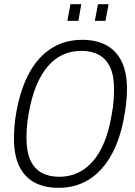

<svg xmlns="http://www.w3.org/2000/svg" viewBox="-20 -889 647 921"><path d="M261 12Q192 12 144 -14.5Q96 -41 71.5 -93.5Q47 -146 47 -223Q47 -252 49.5 -284Q52 -316 58 -349Q78 -462 120.5 -539.5Q163 -617 227 -657.5Q291 -698 374 -698Q443 -698 491 -671.5Q539 -645 564 -593Q589 -541 589 -463Q589 -434 586 -402.5Q583 -371 577 -337Q558 -225 515 -147Q472 -69 408 -28.5Q344 12 261 12ZM264 -41Q313 -41 353.5 -60Q394 -79 426 -116Q458 -153 480.5 -208Q503 -263 515 -335Q519 -356 521.5 -374Q524 -392 525 -407.5Q526 -423 526.5 -436.5Q527 -450 527 -462Q527 -526 508.5 -566Q490 -606 455 -625.5Q420 -645 371 -645Q322 -645 281.5 -626.5Q241 -608 209 -570.5Q177 -533 154.5 -478.5Q132 -424 119 -352Q115 -331 112.5 -313Q110 -295 109 -279.5Q108 -264 107.5 -251Q107 -238 107 -226Q107 -162 125.5 -121Q144 -80 179.5 -60.5Q215 -41 264 -41ZM303 -789 318 -869H370L356 -789ZM435 -789 450 -869H501L486 -789Z"/></svg>

Font: Archivo Condensed ExtraLight
Style: Italic
Weight: 250
Width: 3
Italic angle: -10°
Designer: Hector Gatti
Foundry: Omnibus-Type
Version: Version 2.001